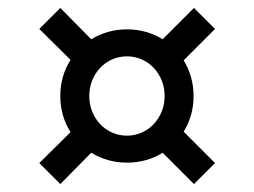

<svg xmlns="http://www.w3.org/2000/svg" viewBox="-20 -592 640 484"><path d="M132 -350C132 -316 141 -285 158 -259L79 -181L132 -128L210 -207C236 -191 267 -182 300 -182C334 -182 365 -191 390 -207L469 -128L522 -181L443 -260C459 -286 468 -316 468 -350C468 -383 459 -414 443 -440L522 -519L469 -572L390 -493C364 -509 334 -518 300 -518C267 -518 236 -509 210 -493L132 -572L79 -519L158 -441C141 -415 132 -384 132 -350ZM300 -250C247 -250 205 -294 205 -350C205 -406 247 -450 300 -450C353 -450 395 -406 395 -350C395 -294 353 -250 300 -250Z"/></svg>

Font: CommitMonoNiceRocks
Style: Regular
Weight: 400
Monospace: yes
Designer: Eigil Nikolajsen
Foundry: Eigil Nikolajsen
Version: Version 1.143